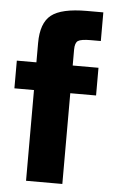

<svg xmlns="http://www.w3.org/2000/svg" viewBox="-53 -764 472 801"><g transform="rotate(5 183.5 -364.0)"><path d="M305 -608Q264 -608 251.5 -599.5Q239 -591 239 -563V-496H347V-380H239V0H87V-380H5V-496H87V-577Q87 -661 129.5 -694.5Q172 -728 278 -728H347V-608Z"/></g></svg>

Font: Atkinson Hyperlegible Pro
Style: Bold
Weight: 700
Designer: Elliott Scott, Megan Eiswerth, Linus Boman, Theodore Petrosky, Jacob Perez
Foundry: Braille Institute
Version: Version 1.5.1